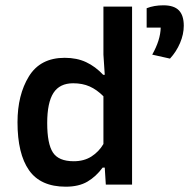

<svg xmlns="http://www.w3.org/2000/svg" viewBox="-20 -696 713 724"><path d="M554 -490Q585 -545 586 -592H533V-665Q561 -676 596 -676Q636 -676 654.5 -657Q673 -638 673 -599Q673 -567 659 -534Q645 -501 621 -475ZM46 -235Q46 -338 89 -408Q132 -478 224 -478Q270 -478 305 -461.5Q340 -445 369 -414H375L370 -490V-671H478V0H379L375 -64H367Q342 -30 309.5 -11Q277 8 228 8Q133 8 89.5 -54Q46 -116 46 -235ZM370 -153V-333Q345 -358 318 -370Q291 -382 256 -382Q205 -382 181.5 -345.5Q158 -309 158 -232Q158 -154 179.5 -121Q201 -88 258 -88Q297 -88 325 -106Q353 -124 370 -153Z"/></svg>

Font: Athiti SemiBold
Style: Regular
Weight: 600
Designer: CadsonDemak Team
Foundry: CadsonDemak
Version: Version 1.033